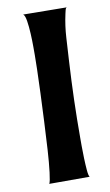

<svg xmlns="http://www.w3.org/2000/svg" viewBox="-84 -756 464 809"><g transform="rotate(-10 148.5 -352.0)"><path d="M93.8 -535.2Q93.8 -543.9 93.8 -570.8Q93.8 -597.7 92.3 -627.9Q90.8 -658.2 86.9 -683.1Q83 -708 75.2 -712.9L261.7 -710.9Q256.8 -710 254.4 -699.2Q252 -688.5 251 -684.6Q240.2 -635.7 237.3 -585.4Q234.4 -535.2 231.4 -485.4Q226.6 -402.3 224.1 -321.3Q221.7 -240.2 221.7 -157.2Q221.7 -149.4 221.7 -124.5Q221.7 -99.6 222.7 -72.3Q223.6 -44.9 225.6 -21Q227.5 2.9 232.4 8.8H59.6Q64.5 1 69.3 -38.6Q74.2 -78.1 77.6 -133.3Q81.1 -188.5 84 -252.4Q86.9 -316.4 89.4 -374Q91.8 -431.6 92.8 -475.6Q93.8 -519.5 93.8 -535.2Z"/></g></svg>

Font: Cherry Cream Soda
Style: Regular
Weight: 400
Designer: Font Diner, Inc
Foundry: Font Diner, Inc
Version: Version 1.000